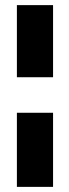

<svg xmlns="http://www.w3.org/2000/svg" viewBox="-20 -729 271 749"><path d="M187 -427.7H45.9V-709H187ZM187 0H45.9V-289.1H187Z"/></svg>

Font: Estedad-FD Bold
Style: Regular
Weight: 700
Designer: Amin Abedi
Version: Version 7.3